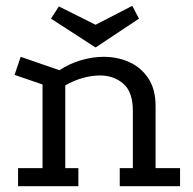

<svg xmlns="http://www.w3.org/2000/svg" viewBox="-20 -639 661 659"><path d="M42 0V-62H126V-349L30 -382L51 -444L184 -398Q219 -421 258.5 -432.5Q298 -444 336 -444Q384 -444 424.5 -425.5Q465 -407 489.5 -369.5Q514 -332 514 -275V-62H598V0H391V-62H436V-259Q436 -323 403.5 -351.5Q371 -380 323 -380Q295 -380 264.5 -371.5Q234 -363 204 -346V-62H249V0ZM308 -476 155 -575 182 -617 308 -554 434 -619 457 -575Z"/></svg>

Font: Podkova
Style: Regular
Weight: 400
Designer: Ilya Yudin
Foundry: Cyreal (www.cyreal.org)
Version: Version 2.103